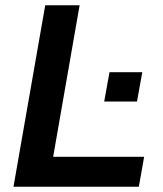

<svg xmlns="http://www.w3.org/2000/svg" viewBox="-20 -706 615 726"><path d="M31 0H505L525 -113H181L281 -686H151ZM374 -322H498L518 -433H394Z"/></svg>

Font: Archivo SemiBold
Style: Italic
Weight: 600
Italic angle: -10°
Designer: Hector Gatti
Foundry: Omnibus-Type
Version: Version 2.001